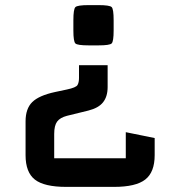

<svg xmlns="http://www.w3.org/2000/svg" viewBox="-20 -527 675 751"><path d="M401 -272V-186.5Q401 -149.5 383.2 -127Q365.5 -104.5 325.5 -94.5L242 -74Q215 -67 203.5 -51.5Q192 -36 192 -3V92Q192 92 192 92Q192 92 192 92H472Q472 92 472 92Q472 92 472 92V-10L585 13V80Q585 146.5 548.2 175.2Q511.5 204 426 204H239Q153 204 116.5 175.5Q80 147 80 80V-52Q80 -102 106.2 -127.8Q132.5 -153.5 195 -167L242 -177Q277.5 -184.5 283.2 -194.5Q289 -204.5 289 -222V-272ZM424.5 -447.5V-408Q424.5 -365 416.8 -357.2Q409 -349.5 365 -349.5H327Q283 -349.5 275 -357Q267 -364.5 267 -408V-447.5Q267 -491.5 275 -499.2Q283 -507 327 -507H365Q409 -507 416.8 -499.2Q424.5 -491.5 424.5 -447.5Z"/></svg>

Font: Science Gothic
Style: Regular
Weight: 400
Designer: Thomas Phinney, Vassil Kateliev, Brandon Buerkle
Foundry: Font Detective LLC
Version: Version 1.018